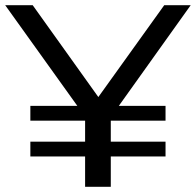

<svg xmlns="http://www.w3.org/2000/svg" viewBox="-24 -720 755 740"><path d="M434 -312 711 -700H609L355 -346L102 -700H-4L274 -312H93V-255H304V-174H93V-117H304V0H403V-117H614V-174H403V-255H614V-312Z"/></svg>

Font: Rookery
Style: Regular
Weight: 400
Designer: Ryan Kimball / Julieta Ulanovsky
Foundry: Motorola Mobility LLC.
Version: Version 1.0